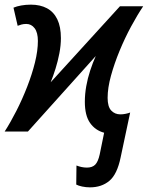

<svg xmlns="http://www.w3.org/2000/svg" viewBox="-22 -566 636 826"><path d="M365 240Q348 240 331.5 236.5Q315 233 306 228L307 146Q317 150 328.5 152.5Q340 155 352 155Q375 155 387.5 142.5Q400 130 407 98L426 5Q388 -5 365.5 -37Q343 -69 343 -128Q343 -161 349 -195Q355 -229 366 -262.5Q377 -296 390 -325L98 0H-2Q23 -39 48.5 -89Q74 -139 95 -193Q116 -247 128.5 -297.5Q141 -348 141 -390Q141 -426 127 -444.5Q113 -463 91 -463Q80 -463 70.5 -460.5Q61 -458 54 -455L36 -533Q50 -539 69.5 -542.5Q89 -546 111 -546Q151 -546 180 -530.5Q209 -515 224.5 -483Q240 -451 240 -402Q240 -371 233.5 -337Q227 -303 217 -271Q207 -239 196 -212L494 -539H594Q569 -502 542 -452Q515 -402 492.5 -347.5Q470 -293 455.5 -240.5Q441 -188 441 -145Q441 -107 456.5 -90.5Q472 -74 496 -74Q507 -74 519 -76.5Q531 -79 538 -82L497 111Q482 184 448.5 212Q415 240 365 240Z"/></svg>

Font: Noto Sans Display Medium
Style: Italic
Weight: 500
Italic angle: -12°
Designer: Monotype Design Team
Foundry: Monotype Imaging Inc.
Version: Version 2.003